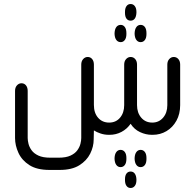

<svg xmlns="http://www.w3.org/2000/svg" viewBox="-20 -672 973 957"><path d="M603 -613Q603 -631 610.5 -641.5Q618 -652 631 -652Q644 -652 652 -641.5Q660 -631 660 -613V-608Q659 -589 651.5 -579Q644 -569 631 -569Q618 -569 610.5 -579Q603 -589 603 -608ZM582 -462Q568 -462 560 -472.5Q552 -483 551 -502V-507Q552 -527 560 -537.5Q568 -548 582 -548Q594 -548 602 -537.5Q610 -527 610 -507V-502Q610 -483 602 -472.5Q594 -462 582 -462ZM681 -462Q668 -462 660 -472.5Q652 -483 651 -502V-507Q652 -527 660 -537.5Q668 -548 681 -548Q694 -548 702 -537.5Q710 -527 710 -507V-502Q710 -483 702 -472.5Q694 -462 681 -462ZM631 -55Q613 -29 585.5 -14.5Q558 0 526 0H523Q501 0 481.5 -6.5Q462 -13 448 -22L447 23Q447 59 429.5 94Q412 129 375 152Q338 175 278 175H226Q164 175 126.5 151Q89 127 72 90Q55 53 55 16V-219Q55 -236 64.5 -246.5Q74 -257 87 -257Q101 -257 109.5 -246.5Q118 -236 118 -219V16Q118 28 122 44.5Q126 61 137.5 77Q149 93 171.5 103.5Q194 114 231 114H272Q309 114 331.5 103.5Q354 93 365.5 77Q377 61 381 44.5Q385 28 385 16V-350Q385 -367 394.5 -377.5Q404 -388 417 -388Q431 -388 439.5 -377.5Q448 -367 448 -350V-149Q448 -109 469 -85Q490 -61 524 -61Q558 -61 578.5 -85.5Q599 -110 599 -148V-350Q599 -367 608.5 -377.5Q618 -388 631 -388Q645 -388 654 -377.5Q663 -367 663 -350V-148Q663 -110 684 -85.5Q705 -61 739 -61Q772 -61 793 -85.5Q814 -110 814 -148V-350Q814 -367 823.5 -377.5Q833 -388 846 -388Q860 -388 869 -377.5Q878 -367 878 -350V-148Q878 -104 859.5 -70.5Q841 -37 810 -18.5Q779 0 741 0H737Q707 0 678 -13.5Q649 -27 631 -55ZM581 161Q568 161 560 150.5Q552 140 551 121V115Q552 96 560 85.5Q568 75 581 75Q594 75 602 85.5Q610 96 610 115V121Q610 140 602 150.5Q594 161 581 161ZM681 161Q668 161 660 150.5Q652 140 651 121V115Q652 96 660 85.5Q668 75 681 75Q694 75 702 85.5Q710 96 710 115V121Q710 140 702 150.5Q694 161 681 161ZM603 221Q603 203 610.5 193Q618 183 631 183Q644 183 651.5 193Q659 203 660 221V226Q660 244 652 254.5Q644 265 631 265Q618 265 610.5 254.5Q603 244 603 226Z"/></svg>

Font: Beiruti
Style: Regular
Weight: 400
Designer: Arlette Boutros
Foundry: Boutros
Version: Version 1.41